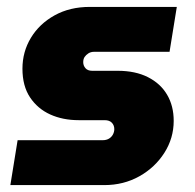

<svg xmlns="http://www.w3.org/2000/svg" viewBox="-20 -536 566 556"><path d="M10 0 31 -130H277Q288 -130 295.5 -134.5Q303 -139 307 -146.5Q311 -154 311 -162Q311 -173 304 -180.5Q297 -188 283 -188H208Q162 -188 125.5 -204.5Q89 -221 67 -254Q45 -287 45 -337Q45 -386 69.5 -426.5Q94 -467 138 -491.5Q182 -516 240 -516H492L471 -386H253Q243 -386 236 -381.5Q229 -377 225 -371Q221 -365 221 -356Q221 -346 227.5 -338.5Q234 -331 247 -331H321Q372 -331 408.5 -312.5Q445 -294 464 -261.5Q483 -229 483 -186Q483 -136 456 -93.5Q429 -51 383.5 -25.5Q338 0 282 0Z"/></svg>

Font: MuseoModerno ExtraBold
Style: Italic
Weight: 800
Italic angle: -9°
Designer: Pablo Cosgaya, Héctor Gatti, Marcela Romero, and the Authors of The MuseoModerno Project.
Foundry: Omnibus-Type Team
Version: Version 1.003